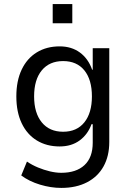

<svg xmlns="http://www.w3.org/2000/svg" viewBox="-20 -732 642 940"><path d="M280 188Q229 188 176 172Q123 156 84 127L112 59Q137 76 166 88Q195 100 224.5 107Q254 114 280 114Q353 114 393.5 76.5Q434 39 434 -33V-124H428Q410 -74 370 -44.5Q330 -15 272 -15Q208 -15 160 -44.5Q112 -74 86 -129Q60 -184 60 -260Q60 -336 86 -391Q112 -446 160 -475.5Q208 -505 272 -505Q330 -505 371 -475Q412 -445 431 -391H434V-496H515V-37Q515 32 487 82.5Q459 133 406 160.5Q353 188 280 188ZM289 -87Q356 -87 393 -133Q430 -179 430 -260Q430 -342 393 -387.5Q356 -433 289 -433Q222 -433 184.5 -387.5Q147 -342 147 -260Q147 -179 184.5 -133Q222 -87 289 -87ZM238 -618V-712H334V-618Z"/></svg>

Font: Nunito Sans 7pt SemiCondensed
Style: Regular
Weight: 400
Width: 4
Designer: Vernon Adams
Foundry: Vernon Adams
Version: Version 3.101;gftools[0.9.27]